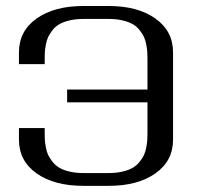

<svg xmlns="http://www.w3.org/2000/svg" viewBox="-20 -603 644 623"><path d="M41.5 -187.5Q41.5 -187.5 125 -187.5V-172.9Q125 -159.7 125.5 -149.9Q126 -140.1 128.7 -125.5Q131.3 -110.8 136.2 -100.3Q141.1 -89.8 150.4 -78.1Q159.7 -66.4 172.4 -58.8Q185.1 -51.3 205.1 -46.4Q225.1 -41.5 250 -41.5H333.5Q358.4 -41.5 378.4 -46.4Q398.4 -51.3 411.1 -58.8Q423.8 -66.4 433.1 -78.1Q442.4 -89.8 447.3 -100.3Q452.1 -110.8 454.8 -125.5Q457.5 -140.1 458 -149.9Q458.5 -159.7 458.5 -172.9V-271H197.8V-312.5H458.5V-410.6Q458.5 -423.8 458 -433.3Q457.5 -442.9 454.8 -457.5Q452.1 -472.2 447.3 -482.7Q442.4 -493.2 433.1 -505.1Q423.8 -517.1 411.1 -524.4Q398.4 -531.7 378.4 -536.6Q358.4 -541.5 333.5 -541.5H250Q225.1 -541.5 205.1 -536.6Q185.1 -531.7 172.4 -524.4Q159.7 -517.1 150.4 -505.1Q141.1 -493.2 136.2 -482.7Q131.3 -472.2 128.7 -457.5Q126 -442.9 125.5 -433.3Q125 -423.8 125 -410.6V-395H41.5V-433.1Q41.5 -502.4 98.9 -543Q156.2 -583.5 250 -583.5H333.5Q426.8 -583.5 484.1 -543Q541.5 -502.4 541.5 -433.1V-149.9Q541.5 -80.6 484.1 -40.3Q426.8 0 333.5 0H250Q156.2 0 98.9 -40.3Q41.5 -80.6 41.5 -149.9Z"/></svg>

Font: Gputeks
Style: Regular
Weight: 500
Version: Version 0.9